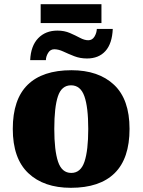

<svg xmlns="http://www.w3.org/2000/svg" viewBox="-20 -886 680 916"><path d="M174 -776V-866H464V-776ZM124 -599Q127 -667 162 -703.5Q197 -740 254 -740Q287 -740 313.5 -728.5Q340 -717 361.5 -705.5Q383 -694 401 -694Q420 -694 430.5 -711Q441 -728 442 -748H518Q515 -678 483 -642.5Q451 -607 395 -607Q362 -607 334 -618Q306 -629 282.5 -640Q259 -651 239 -651Q220 -651 209.5 -633.5Q199 -616 199 -599ZM318 10Q189 10 115 -60Q41 -130 41 -271Q41 -412 112 -481.5Q183 -551 321 -551Q450 -551 524 -481.5Q598 -412 598 -271Q598 -130 527 -60Q456 10 318 10ZM320 -61Q365 -61 383 -114.5Q401 -168 401 -271Q401 -375 382.5 -427Q364 -479 319 -479Q274 -479 256.5 -427Q239 -375 239 -271Q239 -168 257 -114.5Q275 -61 320 -61Z"/></svg>

Font: Noto Serif Black
Style: Regular
Weight: 900
Designer: Monotype Design Team
Foundry: Monotype Imaging Inc.
Version: Version 2.014; ttfautohint (v1.8.4.7-5d5b)